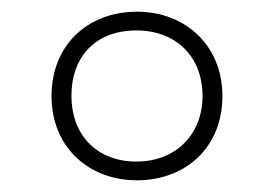

<svg xmlns="http://www.w3.org/2000/svg" viewBox="-20 -744 468 328"><path d="M214 -436C298 -436 360 -493 360 -580C360 -665 298 -724 214 -724C130 -724 68 -667 68 -580C68 -493 131 -436 214 -436ZM213 -468C144 -468 102 -515 102 -580C102 -648 144 -692 213 -692C280 -692 326 -648 326 -580C326 -515 281 -468 213 -468Z"/></svg>

Font: Noto Sans Myanmar UI ExtraLight
Style: Regular
Weight: 200
Designer: Monotype Design Team
Foundry: Monotype Imaging Inc.
Version: Version 2.103